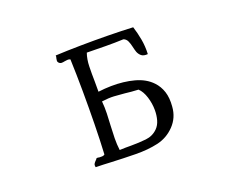

<svg xmlns="http://www.w3.org/2000/svg" viewBox="-100 -830 1199 966"><g transform="rotate(-20 500.0 -347.5)"><path d="M732 -206Q728 -148 689 -107.5Q650 -67 596 -55Q543 -43 477 -44Q411 -45 347 -48Q326 -49 305.5 -50Q285 -51 266 -51Q263 -63 267 -69.5Q271 -76 276 -81Q278 -83 280.5 -85.5Q283 -88 284 -91Q288 -93 292.5 -92.5Q297 -92 301 -91Q308 -91 315.5 -91Q323 -91 329 -96Q333 -170 334.5 -257Q336 -344 335.5 -433.5Q335 -523 332 -604Q324 -608 316.5 -607Q309 -606 301 -605Q293 -603 284.5 -603Q276 -603 269 -611Q265 -616 265.5 -621Q266 -626 267 -632Q268 -636 269 -640Q270 -644 269 -648Q330 -651 403.5 -652Q477 -653 550 -652Q623 -651 684 -648Q695 -614 702 -575.5Q709 -537 707 -496Q685 -494 673.5 -503Q662 -512 656 -527Q651 -542 647.5 -558.5Q644 -575 637.5 -589Q631 -603 617 -608Q570 -606 522 -606.5Q474 -607 421 -608Q410 -577 409 -538Q408 -499 409 -458Q409 -444 409 -430.5Q409 -417 409 -403Q426 -405 444 -406.5Q462 -408 478 -408Q545 -409 601 -394Q657 -379 691 -343Q714 -319 725 -285.5Q736 -252 732 -206ZM644 -219Q644 -255 633 -290Q622 -325 602 -344Q581 -345 564 -346.5Q547 -348 531 -350Q502 -353 474 -354.5Q446 -356 409 -351Q412 -318 411 -285.5Q410 -253 408 -222Q406 -188 405.5 -155Q405 -122 409 -91Q425 -92 440 -92Q455 -92 470 -92Q513 -92 550.5 -96Q588 -100 614 -126Q630 -142 637 -166.5Q644 -191 644 -219Z"/></g></svg>

Font: Yuji Mai
Style: Regular
Weight: 400
Designer: Kataoka Yuji
Foundry: Kinuta Font Factory
Version: Version 3.002